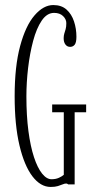

<svg xmlns="http://www.w3.org/2000/svg" viewBox="-20 -730 380 760"><path d="M180.5 10Q140.5 10 108.2 -32.2Q76 -74.5 57 -154.8Q38 -235 38 -349Q38 -468 59.8 -548.2Q81.5 -628.5 116.8 -669.2Q152 -710 191 -710Q223.5 -710 243.5 -692Q263.5 -674 273 -645.2Q282.5 -616.5 282.5 -584.5Q282.5 -562 275.8 -553.2Q269 -544.5 257.5 -544.5Q246 -544.5 239 -553.8Q232 -563 232 -578.5Q232 -589 234.5 -597Q237 -605 239.8 -614.5Q242.5 -624 242.5 -638.5Q242.5 -654 229.5 -666.5Q216.5 -679 194 -679Q166 -679 145.2 -648.5Q124.5 -618 111.2 -568.2Q98 -518.5 91.2 -460.8Q84.5 -403 84.5 -349Q84.5 -272 92.5 -211.2Q100.5 -150.5 114.5 -108Q128.5 -65.5 146.5 -43Q164.5 -20.5 184 -20.5Q201 -20.5 213.8 -26.5Q226.5 -32.5 232.5 -38V-285.5H186.5V-316.5H321V-285.5H275.5V0H250Q249.5 -1 247 -2.2Q244.5 -3.5 241.5 -3.5Q235.5 -3.5 228 -0.2Q220.5 3 209.2 6.5Q198 10 180.5 10Z"/></svg>

Font: Imbue Thin 10pt ExtraLight
Style: Regular
Weight: 250
Version: Version 1.102